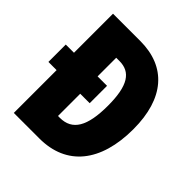

<svg xmlns="http://www.w3.org/2000/svg" viewBox="-195 -845 977 977"><g transform="rotate(45 293.5 -357.0)"><path d="M255 -714H59V-433H0V-308H59V0H243C437 0 548 -135 548 -372C548 -593 442 -714 255 -714ZM252 -567C332 -567 372 -510 372 -365C372 -216 332 -148 242 -148H229V-308H297V-433H229V-567Z"/></g></svg>

Font: Noto Sans Oriya ExtCond Blk
Style: Regular
Weight: 900
Width: 2
Designer: Amélie Bonet and Sol Matas
Foundry: Google LLC
Version: Version 2.006